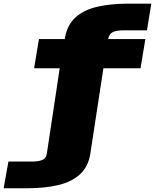

<svg xmlns="http://www.w3.org/2000/svg" viewBox="-170 -805 848 1050"><path d="M-150 224.5H-21.5Q77 224.5 150 206.8Q223 189 267.5 148Q312 107 323.5 38.5L395.5 -431.5H598.5L625 -591.5H422L423 -597.5Q429 -622.5 449.8 -630.8Q470.5 -639 502 -639H633.5L657.5 -785H530.5Q433 -785 359.8 -767.5Q286.5 -750 242.2 -709.2Q198 -668.5 185.5 -599.5L184 -591.5H43L16.5 -431.5H156.5L86 36Q82 62 60.5 70.2Q39 78.5 7.5 78.5H-124Z"/></svg>

Font: Anybody SemiExpanded Black
Style: Regular
Weight: 900
Width: 6
Version: Version 1.113;gftools[0.9.25]